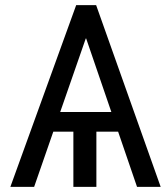

<svg xmlns="http://www.w3.org/2000/svg" viewBox="-20 -731 648 751"><path d="M415.5 -293 317 -580.5H315.5L215.5 -293ZM608.5 0H516L442 -216H357V0H267V-216H188.5L113.5 0H20.5L278 -711H356Z"/></svg>

Font: Roberto Sans
Style: Regular
Weight: 400
Designer: Google (font) & Cristiano Sobral (main changes)
Version: Version 1.500; ttfautohint (v1.8.4.7-5d5b-dirty)